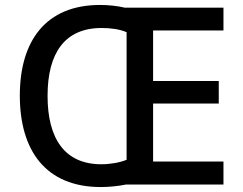

<svg xmlns="http://www.w3.org/2000/svg" viewBox="-20 -745 981 775"><path d="M384 -725C165 -725 60 -580 60 -359C60 -137 165 10 387 10C421 10 458 6 488 0H882V-93H598V-327H863V-418H598V-622H882V-714H484C455 -721 418 -725 384 -725ZM390 -632C427 -632 464 -627 491 -615V-100C464 -89 426 -82 389 -82C240 -82 172 -187 172 -358C172 -529 240 -632 390 -632Z"/></svg>

Font: Noto Sans Malayalam Medium
Style: Regular
Weight: 500
Designer: Jelle Bosma - Monotype Design Team
Foundry: Monotype Imaging Inc.
Version: Version 2.104